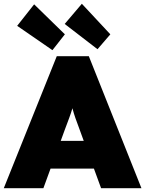

<svg xmlns="http://www.w3.org/2000/svg" viewBox="-40 -998 770 1018"><path d="M-20 0 261 -700H431L710 0H496L458 -104H228L190 0ZM302 -306 282 -251H404L384 -306Q369 -346 360 -371.5Q351 -397 344 -424Q336 -397 326.5 -371.5Q317 -346 302 -306ZM477 -737 303 -871 394 -978 545 -816ZM238 -732 51 -861 141 -975 304 -816Z"/></svg>

Font: Lexend Black
Style: Regular
Weight: 900
Designer: Bonnie Shaver-Troup, Thomas Jockin
Foundry: Lexend
Version: Version 1.007; ttfautohint (v1.8.3)